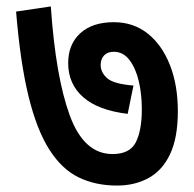

<svg xmlns="http://www.w3.org/2000/svg" viewBox="-20 -617 603 597"><path d="M533 -271Q533 -189 509 -138Q485 -87 442 -63.5Q399 -40 344 -40Q277 -40 224.5 -65.5Q172 -91 133 -152.5Q94 -214 68.5 -318.5Q43 -423 30 -581L138 -597Q153 -378 197 -258Q241 -138 330 -138Q384 -138 402.5 -175Q421 -212 421 -277Q421 -324 411.5 -364.5Q402 -405 382.5 -430.5Q363 -456 334 -456Q314 -456 303.5 -444.5Q293 -433 293 -415Q293 -392 313 -374Q333 -356 395 -351L377 -263Q285 -274 238.5 -315Q192 -356 192 -421Q192 -479 229.5 -513.5Q267 -548 334 -548Q395 -548 439.5 -512.5Q484 -477 508.5 -414.5Q533 -352 533 -271Z"/></svg>

Font: Noto Sans SemiBold
Style: Regular
Weight: 600
Designer: Monotype Design Team
Foundry: Monotype Imaging Inc.
Version: Version 2.007